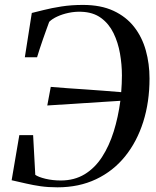

<svg xmlns="http://www.w3.org/2000/svg" viewBox="-20 -772 651 800"><path d="M219.5 8.5Q180.5 8.5 149.2 4Q118 -0.5 89.2 -7.2Q60.5 -14 28.5 -21L60.5 -209H118L127 -43.5Q139.5 -34.5 169.2 -27.2Q199 -20 233.5 -20Q290 -20 332.8 -46Q375.5 -72 405.2 -118Q435 -164 453.8 -224Q472.5 -284 481.5 -352L177 -332.5L191.5 -410Q225 -407 261 -404.5Q297 -402 334.8 -399.5Q372.5 -397 410.5 -394Q448.5 -391 485 -388Q486.5 -405.5 487.2 -423.5Q488 -441.5 488 -457.5Q488 -502.5 480 -548.8Q472 -595 453 -634Q434 -673 401 -697.2Q368 -721.5 318 -723Q292 -724 266 -718.5Q240 -713 218.8 -703.2Q197.5 -693.5 185 -681Q180.5 -669.5 173.8 -650.2Q167 -631 159.2 -609.2Q151.5 -587.5 145 -567.2Q138.5 -547 134.5 -533.5H83.5L112.5 -718Q131.5 -722.5 163 -730.5Q194.5 -738.5 235.8 -745Q277 -751.5 325.5 -751.5Q400 -751.5 452.8 -727Q505.5 -702.5 538.8 -660Q572 -617.5 587.5 -562Q603 -506.5 603 -445Q603 -347 576.8 -264.2Q550.5 -181.5 501 -120.2Q451.5 -59 380.2 -25.2Q309 8.5 219.5 8.5Z"/></svg>

Font: Merriweather 144pt
Style: Italic
Weight: 400
Italic angle: -7.8°
Version: Version 2.101